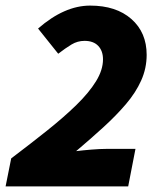

<svg xmlns="http://www.w3.org/2000/svg" viewBox="-34 -666 574 686"><path d="M-14 0 6 -100Q76 -153 135.5 -200.5Q195 -248 239.5 -291.5Q284 -335 309 -375.5Q334 -416 334 -454Q334 -484 317 -502Q300 -520 268 -520Q243 -520 221.5 -507Q200 -494 174 -474L102 -564Q149 -605 195.5 -625.5Q242 -646 288 -646Q381 -646 435.5 -598Q490 -550 490 -470Q490 -422 470.5 -378.5Q451 -335 416 -294Q381 -253 335.5 -211.5Q290 -170 238 -126Q262 -129 292.5 -131.5Q323 -134 344 -134H450L424 0Z"/></svg>

Font: Source Sans 3 Black
Style: Italic
Weight: 900
Italic angle: -11°
Designer: Paul D. Hunt
Foundry: Adobe
Version: Version 3.052;hotconv 1.1.0;makeotfexe 2.6.0